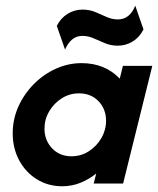

<svg xmlns="http://www.w3.org/2000/svg" viewBox="-20 -650 559 680"><path d="M200 9.7Q150.7 9.7 110.8 -14.9Q70.8 -39.6 47.9 -82.3Q25 -125 25 -177.8Q25 -227.8 45.1 -272.6Q65.3 -317.4 99.7 -352.1Q134 -386.8 177.8 -406.6Q221.5 -426.4 268.8 -426.4Q351.4 -426.4 404.2 -371.5L415.3 -416.7H519.4L416 0H311.8L320.8 -35.4Q295.8 -15.3 265.3 -2.8Q234.7 9.7 200 9.7ZM233.3 -96.5Q266.7 -96.5 294.4 -114.2Q322.2 -131.9 338.9 -160.8Q355.6 -189.6 355.6 -222.2Q355.6 -263.9 328.8 -291.7Q302.1 -319.4 259.7 -319.4Q226.4 -319.4 198.6 -301.7Q170.8 -284 154.2 -255.6Q137.5 -227.1 137.5 -194.4Q137.5 -153.5 164.2 -125Q191 -96.5 233.3 -96.5ZM210.4 -474.3 181.2 -558.3Q195.1 -586.1 219.4 -601Q243.8 -616 272.2 -616Q297.2 -616 317.7 -607.3Q338.2 -598.6 357.6 -589.9Q377.1 -581.2 397.2 -581.2Q419.4 -581.2 434.7 -594.1Q450 -606.9 459 -629.9L488.2 -545.8Q474.3 -518.1 450 -503.1Q425.7 -488.2 397.2 -488.2Q372.9 -488.2 352.1 -496.9Q331.2 -505.6 311.8 -514.2Q292.4 -522.9 272.2 -522.9Q250.7 -522.9 235.4 -510.1Q220.1 -497.2 210.4 -474.3Z"/></svg>

Font: Afacad
Style: Bold Italic
Weight: 700
Italic angle: -14°
Designer: Kristian Moeller
Foundry: Dicotype
Version: Version 1.000; ttfautohint (v1.8.4.7-5d5b)